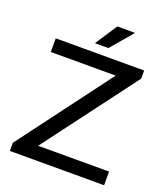

<svg xmlns="http://www.w3.org/2000/svg" viewBox="-155 -976 945 1084"><g transform="rotate(20 317.5 -434.0)"><path d="M32 0V-49L448 -604H58V-686H589V-637L172 -82H598V0ZM275 -736 362 -868H465L466 -865L356 -736Z"/></g></svg>

Font: Archivo SemiBold
Style: Regular
Weight: 400
Version: Version 2.001